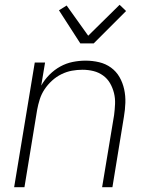

<svg xmlns="http://www.w3.org/2000/svg" viewBox="-20 -781 640 801"><path d="M39 0 125 -520H168L152 -424Q166 -449 186.5 -469.5Q207 -490 231.5 -503.5Q256 -517 283 -522.5Q310 -528 337 -528Q366 -528 393.5 -521.5Q421 -515 443 -499Q465 -483 478.5 -459.5Q492 -436 498 -408.5Q504 -381 503 -352Q502 -323 497 -294L449 0H406L456 -301Q459 -324 460 -347.5Q461 -371 455.5 -393Q450 -415 439 -434Q428 -453 410 -466Q392 -479 370 -484.5Q348 -490 324 -490Q302 -490 280 -486Q258 -482 236.5 -471.5Q215 -461 197 -444.5Q179 -428 166 -408.5Q153 -389 146 -367Q139 -345 135 -323L82 0ZM315 -600 226 -738 258 -758 348 -632 479 -761 506 -735 371 -600Z"/></svg>

Font: Iosevka XLt Ex Obl
Style: Regular
Weight: 200
Width: 7
Italic angle: -9°
Monospace: yes
Designer: Belleve Invis
Foundry: Belleve Invis
Version: Version 32.5.0; ttfautohint (v1.8.4)